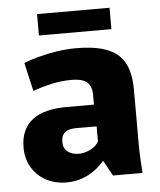

<svg xmlns="http://www.w3.org/2000/svg" viewBox="-51 -728 656 785"><g transform="rotate(-5 277.0 -336.0)"><path d="M191.5 11.7Q143.2 11.7 106.2 -8.7Q69.2 -29.2 48.4 -64.7Q27.7 -100.3 27.7 -145.3Q27.7 -183.8 40.4 -212.2Q53.2 -240.7 77.5 -259.3Q101.8 -278 137.5 -286.7Q173.2 -295.5 218.2 -295.5H329.7V-337.5Q329.7 -352.2 325.8 -364.2Q322 -376.2 312.9 -385.5Q303.8 -394.8 287.6 -399.5Q271.3 -404.2 246.5 -404.2Q203.3 -404.2 160.9 -394.3Q118.5 -384.3 87.8 -373.2L61.2 -489.5Q85.8 -500.2 120.8 -509.5Q155.7 -518.8 196.1 -525.3Q236.5 -531.7 276.5 -531.7Q340.8 -531.7 384 -519.4Q427.2 -507.2 452 -483.1Q476.8 -459 487.4 -423.6Q498 -388.2 498 -342.7V-121.5Q498 -90.2 499.7 -56.9Q501.5 -23.7 503.3 0H382L348.2 -61.8H345.5Q315.2 -26.2 275.4 -7.3Q235.7 11.7 191.5 11.7ZM251.5 -100.7Q274 -100.7 298.7 -112.8Q323.3 -125 333 -144.7V-206H246.8Q236.3 -206 225.8 -204Q215.3 -202 206.7 -196.6Q198 -191.2 192.8 -180.8Q187.7 -170.5 187.7 -154Q187.7 -128.2 205.3 -114.4Q223 -100.7 251.5 -100.7ZM130.3 -596.7V-684.5H427.7V-596.7Z"/></g></svg>

Font: Murecho Thin
Style: Regular
Weight: 100
Designer: Neil Summerour
Foundry: Positype
Version: Version 1.010